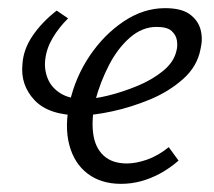

<svg xmlns="http://www.w3.org/2000/svg" viewBox="-20 -443 526 471"><path d="M277 8Q228 8 195 -17Q162 -42 150 -87.5Q138 -133 151 -192Q165 -254 200 -306Q235 -358 283.5 -390.5Q332 -423 385 -423Q425 -423 445.5 -408Q466 -393 472 -370.5Q478 -348 472 -323Q464 -280 429 -249Q394 -218 348 -199Q302 -180 256 -170Q210 -160 177 -160Q100 -160 65 -197Q30 -234 35 -285Q37 -321 59.5 -354.5Q82 -388 119 -417L147 -398Q124 -375 109 -349.5Q94 -324 91 -297Q88 -273 97 -250.5Q106 -228 128.5 -214Q151 -200 187 -200Q210 -200 245 -208.5Q280 -217 316.5 -232Q353 -247 380 -269Q407 -291 413 -319Q416 -330 414 -343.5Q412 -357 401 -367Q390 -377 364 -377Q329 -377 299 -351Q269 -325 247.5 -283.5Q226 -242 214 -197Q204 -151 208.5 -116Q213 -81 234 -61.5Q255 -42 291 -42Q314 -42 341 -51.5Q368 -61 394 -82L418 -49Q396 -30 373 -17.5Q350 -5 326 1.5Q302 8 277 8Z"/></svg>

Font: Ysabeau Office
Style: Italic
Weight: 400
Italic angle: -12°
Designer: Christian Thalmann (Catharsis Fonts)
Version: Version 2.001;gftools[0.9.30]; featfreeze: tnum,lnum,ss02